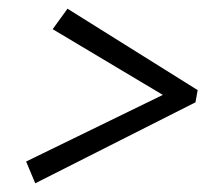

<svg xmlns="http://www.w3.org/2000/svg" viewBox="-20 -503 508 441"><path d="M101 -436 135 -483 434 -296 429 -268 61 -82 40 -132 354 -285Z"/></svg>

Font: Piazzolla 24pt
Style: Italic
Weight: 400
Italic angle: -11.3°
Designer: Juan Pablo del Peral
Foundry: Huerta Tipografica
Version: Version 2.005